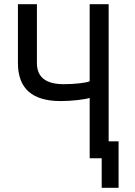

<svg xmlns="http://www.w3.org/2000/svg" viewBox="-20 -750 640 910"><path d="M405 0V-286Q387 -280 346.5 -275.5Q306 -271 267 -271Q65 -271 65 -451V-730H155V-451Q155 -351 282 -351Q320 -351 356 -355Q392 -359 405 -365V-730H495V-80H542V140H462V0Z"/></svg>

Font: JetBrainsMono NF
Style: Regular
Weight: 400
Designer: Philipp Nurullin, Konstantin Bulenkov
Foundry: JetBrains
Version: Version 2.251; ttfautohint (v1.8.3);Nerd Fonts 2.2.2